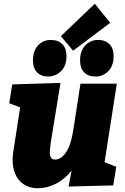

<svg xmlns="http://www.w3.org/2000/svg" viewBox="-20 -984 666 1019"><path d="M182 15Q132 15 99.5 -10.5Q67 -36 54.5 -79Q42 -122 50 -176L87 -414L29 -436L45 -536L301 -544L249 -225Q246 -203 244.5 -183Q243 -163 249 -150Q255 -137 273 -137Q304 -137 330.5 -176Q357 -215 369 -294L407 -540H600L535 -123L597 -99L581 0L344 6L360 -79Q322 -31 275 -8Q228 15 182 15ZM368 -715 303 -792 483 -964 565 -863ZM487 -578Q447 -578 426 -600.5Q405 -623 405 -663Q405 -714 432.5 -743Q460 -772 500 -772Q539 -772 561 -749.5Q583 -727 583 -687Q583 -635 555 -606.5Q527 -578 487 -578ZM236 -578Q197 -578 176 -600.5Q155 -623 155 -663Q155 -714 182 -743Q209 -772 249 -772Q289 -772 311 -749.5Q333 -727 333 -687Q333 -635 304 -606.5Q275 -578 236 -578Z"/></svg>

Font: Bitter Black
Style: Italic
Weight: 900
Italic angle: -9°
Designer: Sol Matas, and Bitter project Authors
Foundry: Sol Matas
Version: Version 2.001